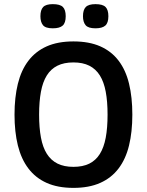

<svg xmlns="http://www.w3.org/2000/svg" viewBox="-20 -889 706 923"><path d="M616.2 -337.9Q616.2 -254.9 600.3 -189.7Q584.5 -124.5 550 -79.1Q515.6 -33.7 461.9 -9.8Q408.2 14.2 333 14.2Q257.8 14.2 204.3 -9.8Q150.9 -33.7 116.5 -79.1Q82 -124.5 65.9 -189.7Q49.8 -254.9 49.8 -337.9Q49.8 -420.9 65.9 -486.3Q82 -551.8 116.5 -596.9Q150.9 -642.1 204.3 -666Q257.8 -689.9 333 -689.9Q408.2 -689.9 461.9 -666.3Q515.6 -642.6 550 -597.4Q584.5 -552.2 600.3 -486.8Q616.2 -421.4 616.2 -337.9ZM497.1 -337.9Q497.1 -400.9 488.3 -448Q479.5 -495.1 460 -526.4Q440.4 -557.6 409.2 -573.2Q377.9 -588.9 333 -588.9Q287.6 -588.9 256.1 -573.2Q224.6 -557.6 205.1 -526.4Q185.5 -495.1 176.8 -448Q168 -400.9 168 -337.9Q168 -274.9 176.8 -227.8Q185.5 -180.7 205.3 -149.4Q225.1 -118.2 256.6 -102.5Q288.1 -86.9 333 -86.9Q377.9 -86.9 409.2 -102.3Q440.4 -117.7 460 -148.9Q479.5 -180.2 488.3 -227.3Q497.1 -274.4 497.1 -337.9ZM501 -811Q501 -778.8 486.1 -765.9Q471.2 -752.9 439 -752.9Q403.8 -752.9 391.4 -768.1Q378.9 -783.2 378.9 -811Q378.9 -841.3 392.3 -855.2Q405.8 -869.1 439 -869.1Q473.6 -869.1 487.3 -855.5Q501 -841.8 501 -811ZM295.9 -811Q295.9 -778.8 281.2 -765.9Q266.6 -752.9 233.9 -752.9Q198.7 -752.9 186.5 -768.1Q174.3 -783.2 174.3 -811Q174.3 -841.3 187.5 -855.2Q200.7 -869.1 233.9 -869.1Q268.6 -869.1 282.2 -855.5Q295.9 -841.8 295.9 -811Z"/></svg>

Font: Lorenzo Sans Medium
Style: Regular
Weight: 500
Foundry: Intel Corporation
Version: Version 1.00; ttfautohint (v1.5)